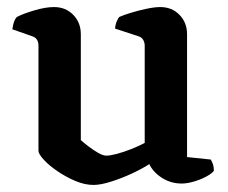

<svg xmlns="http://www.w3.org/2000/svg" viewBox="-20 -520 645 544"><path d="M245 4Q220 4 193 -7.5Q166 -19 142 -35.5Q118 -52 103.5 -68Q89 -84 89 -93V-391Q89 -400 85 -407Q81 -414 72 -417L15 -437Q17 -451 20 -459Q23 -467 28 -472Q45 -481 77 -490.5Q109 -500 133 -500Q166 -500 187.5 -478Q209 -456 209 -423V-123Q218 -115 231 -105Q244 -95 258 -87Q272 -79 281 -79Q292 -79 311 -84Q330 -89 351.5 -97.5Q373 -106 390 -115V-391Q390 -399 386 -406.5Q382 -414 373 -417L306 -439Q307 -451 311 -460Q315 -469 318 -472Q329 -477 350 -483.5Q371 -490 394.5 -495Q418 -500 434 -500Q467 -500 488.5 -478Q510 -456 510 -423V-75L577 -68Q580 -64 583 -55.5Q586 -47 586 -36Q580 -28 564 -19.5Q548 -11 529 -5.5Q510 0 495 0Q464 0 439 -16Q414 -32 403 -55Q383 -42 354 -28.5Q325 -15 295 -5.5Q265 4 245 4Z"/></svg>

Font: Texturina 12pt SemiBold
Style: Regular
Weight: 600
Designer: Guillermo Torres Carreño
Foundry: Omnibus-Type
Version: Version 1.002